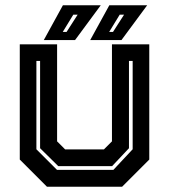

<svg xmlns="http://www.w3.org/2000/svg" viewBox="-20 -708 641 728"><path d="M158 0 55 -103V-540H196.5V-172L227 -141.5H374L404.5 -172V-540H546V-103L443 0ZM196 -64H410L483 -142V-477H469V-146L405 -78H201L132 -146V-477H118V-142ZM322 -556 394.5 -688H538L440.5 -556ZM218 -587H232.5L274.5 -652.5H258ZM146 -556 218.5 -688H362L264.5 -556ZM394 -587H408.5L450.5 -652.5H434Z"/></svg>

Font: Tourney
Style: Bold
Weight: 700
Designer: Tyler Finck
Foundry: Etcetera Type Co
Version: Version 1.015